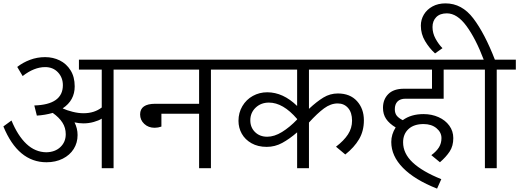

<svg xmlns="http://www.w3.org/2000/svg" viewBox="-20 -995 3072 1136"><path d="M765 -583H652V0H582V-293Q565 -282 535 -273.5Q505 -265 474 -265Q447 -265 421 -271Q439 -235 439 -196Q439 -150 416 -113.5Q393 -77 351 -56Q309 -35 255 -35Q87 -35 0 -247L48 -282Q85 -192 136.5 -143.5Q188 -95 254 -94Q306 -95 337.5 -125Q369 -155 369 -201Q369 -239 349.5 -269.5Q330 -300 292 -327Q247 -314 198 -311L183 -371Q352 -376 352 -491Q352 -536 323 -567Q294 -598 247 -598Q182 -598 114 -545L82 -599Q115 -625 157.5 -641Q200 -657 247 -657Q294 -657 333.5 -637.5Q373 -618 397.5 -579Q422 -540 422 -484Q422 -401 351 -354Q351 -354 351.5 -354Q352 -354 352 -353Q376 -342 410 -333.5Q444 -325 474 -325Q538 -325 582 -359V-583H447V-642H765Z M1341 -583H1228V0H1158V-322H935V-246Q915 -239 895 -239Q858 -239 833.5 -262Q809 -285 809 -318Q809 -381 899 -381H1158V-583H745V-642H1341Z M1808 -583V-351Q1854 -394 1893.5 -418Q1933 -442 1979 -442Q2051 -442 2092 -397Q2133 -352 2133 -283Q2133 -220 2104.5 -171.5Q2076 -123 2023 -81L1968 -127Q2015 -163 2039 -200Q2063 -237 2063 -281Q2063 -329 2039.5 -356Q2016 -383 1978 -383Q1937 -383 1897.5 -354Q1858 -325 1808 -270V0H1738V-212Q1693 -173 1650 -149.5Q1607 -126 1558 -126Q1506 -126 1468 -147.5Q1430 -169 1410.5 -204Q1391 -239 1391 -280Q1391 -328 1414 -367Q1437 -406 1476 -427.5Q1515 -449 1561 -449Q1655 -449 1738 -368V-583H1321V-642H2179V-583ZM1738 -288V-291Q1655 -388 1571 -388Q1524 -388 1492.5 -358Q1461 -328 1461 -283Q1461 -241 1489 -213.5Q1517 -186 1561 -186Q1603 -186 1648.5 -214Q1694 -242 1738 -288Z M2316 -349Q2316 -325 2327.5 -310.5Q2339 -296 2363 -284Q2412 -320 2486 -320Q2534 -320 2574.5 -302Q2615 -284 2638.5 -251.5Q2662 -219 2662 -178Q2662 -131 2640.5 -98.5Q2619 -66 2583 -35L2532 -77Q2562 -99 2577 -123Q2592 -147 2592 -178Q2592 -212 2562.5 -236.5Q2533 -261 2486 -261Q2429 -261 2397 -231.5Q2365 -202 2365 -153Q2365 -87 2422 -33.5Q2479 20 2591 65L2566 121Q2434 69 2364.5 -1.5Q2295 -72 2295 -155Q2295 -200 2321 -241Q2283 -264 2264.5 -291.5Q2246 -319 2246 -357Q2246 -407 2277.5 -438.5Q2309 -470 2370 -470H2536V-583H2158V-642H2734V-583H2605V-411H2380Q2348 -411 2332 -394.5Q2316 -378 2316 -349Z M3032 -583H2919V0H2849V-583H2716V-642H2842Q2795 -766 2740 -841Q2685 -916 2624 -916Q2583 -916 2561 -893.5Q2539 -871 2539 -835Q2539 -799 2557 -766Q2575 -733 2598 -710L2554 -679Q2520 -710 2495 -752Q2470 -794 2470 -843Q2470 -879 2488 -909Q2506 -939 2539 -957Q2572 -975 2616 -975Q2713 -975 2780.5 -886Q2848 -797 2908 -642H3032Z"/></svg>

Font: Martel Sans Light
Style: Regular
Weight: 300
Designer: Dan Reynolds and Mathieu Réguer
Foundry: Dan Reynolds and Mathieu Réguer
Version: Version 1.002; ttfautohint (v1.1) -l 5 -r 5 -G 72 -x 0 -D la